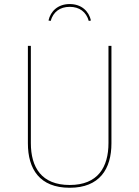

<svg xmlns="http://www.w3.org/2000/svg" viewBox="-20 -904 678 934"><path d="M319.1 -884.3C262 -884.3 226 -849.7 215.9 -804.3L226.4 -802.1C239 -846.1 271.6 -870.7 319.1 -870.7C366.7 -870.7 399.3 -846.1 411.9 -802.1L422.4 -804.3C412.3 -849.7 376.3 -884.3 319.1 -884.3ZM522.1 -680.9H507.7V-208.1C507.7 -90.9 456.1 -4.1 319.1 -4.1C182 -4.1 130.1 -89.6 130.1 -208.1V-680.9H115.7V-206.9C115.7 -82.1 172.3 9.4 319.1 9.4C464.4 9.4 522.1 -82.1 522.1 -206.9Z"/></svg>

Font: Fira Sans Hair
Style: Regular
Weight: 100
Designer: bBox Type GmbH & Carrois Corporate GbR & Edenspiekermann AG
Foundry: bBox Type GmbH & Carrois Corporate GbR & Edenspiekermann AG
Version: Version 4.300;PS 004.300;hotconv 1.0.88;makeotf.lib2.5.64775